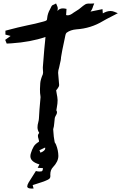

<svg xmlns="http://www.w3.org/2000/svg" viewBox="-20 -890 698 1105"><path d="M239.7 -41 207 -25.4Q209 -20 212.9 -11.2Q240.2 -22 240.2 -36.1Q240.2 -38.6 239.7 -41ZM204.1 -74.2V-81.1Q203.6 -85.4 201.7 -90.8Q198.2 -100.6 198.2 -107.9Q198.2 -116.7 205.6 -125.5Q195.8 -141.1 195.8 -156.7Q195.8 -171.9 200.2 -186Q203.6 -198.2 204.1 -209.5Q205.6 -248 213.4 -331.1Q213.4 -335.4 212.4 -340.3V-340.8Q210 -349.6 210 -377.4Q210 -390.1 211.7 -411.4Q213.4 -432.6 226.6 -462.9Q228 -467.3 228 -473.6Q228 -478.5 227.3 -484.6Q226.6 -490.7 226.6 -497.1V-503.4Q236.8 -635.7 239.7 -654.8L241.7 -677.2Q156.2 -647.9 45.9 -640.6L18.6 -639.2L9.8 -660.6L41 -683.1L11.2 -690.9V-713.4L41 -721.2Q76.7 -731 137.2 -744.1Q183.1 -752.9 228.5 -765.6Q242.7 -769 247.1 -772.5Q251.5 -775.9 251.5 -785.6Q253.9 -812.5 268.1 -836.9Q272 -845.2 275.9 -853Q279.8 -860.8 289.6 -863.3L302.7 -870.1L308.6 -856.4Q312.5 -848.6 312.5 -841.8L311 -826.7Q321.3 -841.8 342.3 -841.8Q349.1 -841.8 362.8 -838.9L360.4 -803.2Q365.2 -801.8 369.6 -801.8Q384.3 -801.8 403.8 -817.4Q412.1 -823.2 421.4 -828.6Q434.1 -835.9 446 -846.4Q458 -856.9 471.2 -865.2Q478.5 -869.6 491.7 -869.6L497.1 -869.1Q506.3 -869.1 522.5 -870.1L516.1 -855L513.7 -847.2Q510.7 -836.9 503.4 -826.7L500.5 -823.2L569.8 -837.4L571.8 -813Q595.2 -826.7 615.7 -826.7Q627 -826.7 637.7 -822.3L658.2 -814L617.7 -793Q594.7 -781.7 572.3 -768.6Q502.9 -726.6 420.4 -721.2Q385.7 -718.3 363.3 -701.7Q359.4 -698.2 356.9 -689.5L350.6 -659.2Q335.4 -588.9 333 -570.3Q331.1 -560.5 331.1 -559.1V-556.2Q331.1 -547.4 324.7 -522L320.3 -501.5Q314.5 -483.9 314.5 -471.2Q315.4 -453.6 317.4 -436.3Q319.3 -418.9 320.3 -401.4Q320.3 -395.5 317.9 -390.9Q315.4 -386.2 313 -383.1Q310.5 -379.9 309.6 -377.9Q307.1 -374.5 304.7 -372.1L303.2 -370.1Q304.2 -359.9 306.6 -349.6Q310.5 -332.5 311.5 -314Q311.5 -293.9 307.1 -272L304.2 -254.9Q308.1 -249.5 308.1 -243.7Q308.1 -234.9 300.8 -224.1Q296.9 -217.3 295.4 -211.4Q294.4 -207.5 292 -179.2Q291 -162.1 286.1 -146.5L287.1 -133.3Q288.1 -105.5 294.9 -70.8Q299.3 -64.9 302.7 -57.1Q315.4 -25.4 315.9 7.3Q315.9 39.6 285.2 71.8Q269.5 87.9 269.5 114.7L270 124Q270 132.8 264.2 138.7Q253.9 148.4 193.8 167L168 175.3L173.3 194.8L163.1 195.3Q136.7 195.3 136.7 182.6Q136.7 174.3 145 159.9Q153.3 145.5 186.5 94.2Q197.3 97.2 206.5 97.2Q210.4 97.2 218.5 96.2Q226.6 95.2 227.1 77.6Q213.9 76.7 196.8 75.7L207 56.2Q154.8 41 154.8 8.8Q154.8 0 158.2 -9.8Q163.6 -28.3 173.8 -46.4Q182.6 -61.5 204.1 -74.2Z"/></svg>

Font: Unutterable
Style: Regular
Weight: 400
Designer: GGBotNet
Foundry: f0n7.com
Version: 1.00